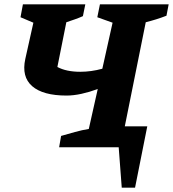

<svg xmlns="http://www.w3.org/2000/svg" viewBox="-20 -675 793 880"><path d="M285 -237Q177 -237 127.5 -280Q78 -323 96 -405L133 -571L74 -596L85 -655H371L360 -601Q342 -593 323.5 -586.5Q305 -580 284 -573L243 -368Q284 -346 348 -346Q398 -346 449 -360L496 -571L426 -596L438 -655H753L743 -603Q720 -594 696 -586.5Q672 -579 648 -573L552 -96H655L599 185H538L524 0H251L260 -52Q291 -61 323.5 -70Q356 -79 387 -84L428 -267Q390 -253 353.5 -245Q317 -237 285 -237Z"/></svg>

Font: Piazzolla
Style: Bold Italic
Weight: 700
Italic angle: -11.3°
Designer: Juan Pablo del Peral
Foundry: Huerta Tipografica
Version: Version 1.330